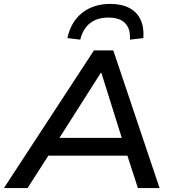

<svg xmlns="http://www.w3.org/2000/svg" viewBox="-39 -963 895 983"><path d="M-19 0 442 -705H541L778 0H667L603 -198L648 -166H170L229 -198L102 0ZM477 -590 250 -233 223 -257H624L592 -233L480 -590ZM372 -760 306 -768Q324 -852 382 -897.5Q440 -943 526 -943Q583 -943 622.5 -922.5Q662 -902 680.5 -862.5Q699 -823 695 -768L626 -760Q630 -814 602.5 -843.5Q575 -873 516 -873Q458 -873 421.5 -844Q385 -815 372 -760Z"/></svg>

Font: Nunito Sans 10pt SemiExpanded SemiBold
Style: Italic
Weight: 600
Width: 6
Italic angle: -9°
Designer: Vernon Adams
Foundry: Vernon Adams
Version: Version 3.101;gftools[0.9.27]